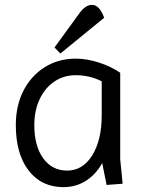

<svg xmlns="http://www.w3.org/2000/svg" viewBox="-20 -755 604 789"><path d="M241 14Q150 14 97.5 -54.5Q45 -123 45 -241Q45 -321 76.5 -382.5Q108 -444 164 -479Q220 -514 291 -514Q337 -514 386.5 -498Q436 -482 474 -456V-100L484 0L418 5L400 -85Q374 -38 333 -12Q292 14 241 14ZM256 -54Q320 -54 359 -116.5Q398 -179 398 -282V-421Q348 -446 291 -446Q242 -446 203.5 -420Q165 -394 143 -347.5Q121 -301 121 -241Q121 -155 157.5 -104.5Q194 -54 256 -54ZM228 -535 204 -560 306 -700Q331 -735 358 -735Q389 -735 408 -682Z"/></svg>

Font: Imprima
Style: Regular
Weight: 400
Designer: Eduardo Tunni
Foundry: Eduardo Tunni
Version: Version 1.002; ttfautohint (v1.8.4.7-5d5b);gftools[0.9.23]